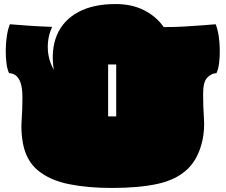

<svg xmlns="http://www.w3.org/2000/svg" viewBox="-20 -895 1116 950"><path d="M533 35Q414 35 320.5 16Q227 -3 168 -51.5Q109 -100 93 -188Q83 -246 87 -299Q91 -352 91 -411Q91 -460 81.5 -486Q72 -512 57 -522.5Q42 -533 25 -533Q16 -551 12 -582Q8 -613 8.5 -648.5Q9 -684 14 -717.5Q19 -751 29 -775Q64 -772 120.5 -768Q177 -764 238 -762Q215 -712 216.5 -656Q218 -600 246 -550Q231 -648 261.5 -721Q292 -794 366 -834.5Q440 -875 552 -875Q633 -875 693.5 -844Q754 -813 790 -761H792Q839 -761 887.5 -763.5Q936 -766 978 -769.5Q1020 -773 1047 -775Q1057 -751 1062 -717.5Q1067 -684 1067.5 -648.5Q1068 -613 1064 -582Q1060 -551 1051 -533Q1026 -532 1005.5 -511Q985 -490 985 -431Q985 -368 989 -310.5Q993 -253 982 -202Q962 -110 907.5 -58Q853 -6 761 14.5Q669 35 533 35ZM515 -319H555V-576H515Z"/></svg>

Font: Oi
Style: Regular
Weight: 400
Designer: Kostas Bartsokas, Mohamad Dakak
Foundry: Foundry5
Version: Version 4.000